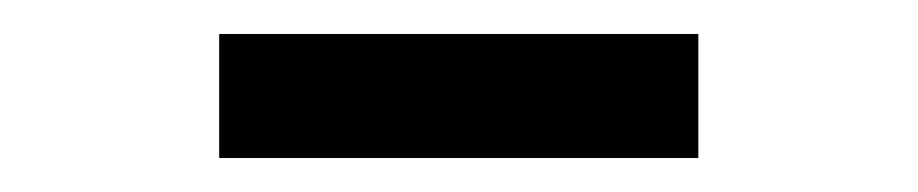

<svg xmlns="http://www.w3.org/2000/svg" viewBox="-20 -644 540 113"><path d="M109 -551V-624H391V-551Z"/></svg>

Font: Newsreader 16pt ExtraBold
Style: Regular
Weight: 800
Designer: Hugues Gentile
Foundry: Production Type
Version: Version 1.003; ttfautohint (v1.8.3)